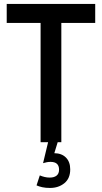

<svg xmlns="http://www.w3.org/2000/svg" viewBox="-20 -720 516 972"><path d="M185.5 0V-604H14V-700H462V-604H290.5V0ZM335.5 137.5Q335.5 183.5 305.8 207.5Q276 231.5 233.5 231.5Q211 231.5 194 227.8Q177 224 165 218.5L181.5 168Q193.5 173 206 176Q218.5 179 232 179Q254 179 266.5 169Q279 159 279 139Q279 99.5 236 99.5Q226.5 99.5 217.2 101.2Q208 103 198 106L223.5 0H272L255 55.5Q292.5 56 314 77.8Q335.5 99.5 335.5 137.5Z"/></svg>

Font: Cabin Condensed Medium
Style: Regular
Weight: 500
Width: 3
Designer: Pablo Impallari
Foundry: Pablo Impallari. http://www.impallari.com Igino Marini. http://www.ikern.com
Version: Version 3.001; ttfautohint (v1.8.3)